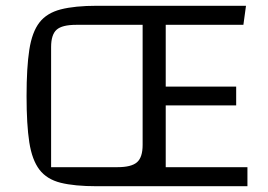

<svg xmlns="http://www.w3.org/2000/svg" viewBox="-20 -645 929 665"><path d="M554 -280V-66H837V0H474V-625H832L823 -559H554V-345H798V-280ZM72 -312Q72 -411 81.5 -472.5Q91 -534 116.5 -567Q142 -600 190.5 -612.5Q239 -625 316 -625H482V0H316Q238 0 190 -12Q142 -24 116.5 -57.5Q91 -91 81.5 -152Q72 -213 72 -312ZM157 -66H387Q435 -66 454.5 -83Q474 -100 474 -143V-559H244Q195 -559 176 -542Q157 -525 157 -482Z"/></svg>

Font: Changa ExtraLight Light
Style: Regular
Weight: 300
Version: Version 3.002; ttfautohint (v1.8.2)